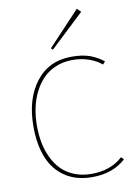

<svg xmlns="http://www.w3.org/2000/svg" viewBox="-97 -948 723 1021"><g transform="rotate(-10 264.5 -438.0)"><path d="M485.8 -67.9 499 -54.2Q429.2 9.8 317.9 9.8Q231 9.8 171.1 -30.8Q111.3 -71.3 83.3 -141.8Q55.2 -212.4 55.2 -309.1Q55.2 -457.5 125.7 -548.8Q196.3 -640.1 318.8 -640.1Q374.5 -640.1 413.6 -627Q452.6 -613.8 490.2 -585L477.1 -569.8Q448.2 -594.7 406.2 -608.6Q364.3 -622.6 318.8 -622.1Q269.5 -621.6 228.8 -604.2Q188 -586.9 159.7 -557.4Q131.3 -527.8 111.8 -487.8Q92.3 -447.8 83.3 -402.8Q74.2 -357.9 74.2 -309.1Q74.2 -261.7 82.3 -219Q90.3 -176.3 108.9 -137.2Q127.4 -98.1 155 -69.8Q182.6 -41.5 224.1 -24.7Q265.6 -7.8 316.9 -7.8Q420.4 -7.8 485.8 -67.9ZM391.1 -886.2 411.1 -866.2 228 -693.8 219.2 -703.1Z"/></g></svg>

Font: Sinkin Sans 100 Thin
Style: Regular
Weight: 100
Designer: Keith Bates
Foundry: K-Type
Version: Sinkin Sans (version 1.0)  by Keith Bates   •   © 2014   www